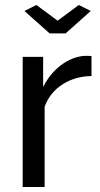

<svg xmlns="http://www.w3.org/2000/svg" viewBox="-20 -750 403 770"><path d="M347 -445Q281 -444 230.5 -411.5Q180 -379 159 -322V0H71V-522H153V-401Q180 -455 224.5 -488.5Q269 -522 318 -526Q328 -526 335 -526Q342 -526 347 -525ZM126 -730 211 -667 296 -730 344 -706 243 -616H179L78 -706Z"/></svg>

Font: Raleway Thin Medium
Style: Regular
Weight: 500
Version: Version 4.026